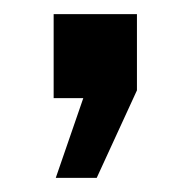

<svg xmlns="http://www.w3.org/2000/svg" viewBox="-20 -139 263 272"><path d="M59 113 98 0H56V-119H174V-11L117 113Z"/></svg>

Font: Cabin Medium
Style: Regular
Weight: 500
Designer: Pablo Impallari
Foundry: Pablo Impallari. http://www.impallari.com Igino Marini. http://www.ikern.com
Version: Version 2.200